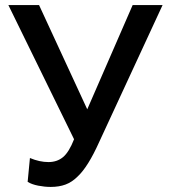

<svg xmlns="http://www.w3.org/2000/svg" viewBox="-20 -730 669 757"><path d="M286 -34Q327 -72 371 -170L621 -710H503L324 -299L134 -710H13L272 -181Q252 -130 228.5 -110.5Q205 -91 171 -91Q136 -91 98 -107L89 -13Q105 -3 130.5 2Q156 7 180 7Q213 7 238.5 -2.5Q264 -12 286 -34Z"/></svg>

Font: RT Raleway SemiBold
Style: Regular
Weight: 400
Designer: Matt McInerney, Pablo Impallari, Rodrigo Fuenzalida — Edited by Milan Moffatt in April 2016
Foundry: Matt McInerney, Pablo Impallari, Rodrigo Fuenzalida — Edited by Milan Moffatt in April 2016
Version: Version 3.001